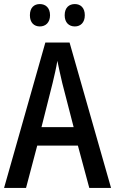

<svg xmlns="http://www.w3.org/2000/svg" viewBox="-20 -924 566 944"><path d="M127 -849C127 -812 148 -794 176 -794C204 -794 226 -813 226 -849C226 -886 204 -904 176 -904C148 -904 127 -887 127 -849ZM298 -849C298 -813 319 -794 348 -794C376 -794 397 -813 397 -849C397 -886 376 -904 348 -904C320 -904 298 -887 298 -849ZM419 0H526L322 -715H203L0 0H108L163 -208H363ZM286 -516 342 -299H184L239 -517C246 -547 257 -592 262 -625C268 -594 278 -551 286 -516Z"/></svg>

Font: Noto Sans Gurmukhi UI Condensed Medium
Style: Regular
Weight: 500
Width: 3
Designer: Jelle Bosma - Monotype Design Team
Foundry: Monotype Imaging Inc.
Version: Version 2.004